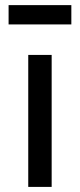

<svg xmlns="http://www.w3.org/2000/svg" viewBox="-20 -733 313 753"><path d="M90.8 -517.6H182.6V0H90.8ZM13.7 -712.9H259.8V-637.2H13.7Z"/></svg>

Font: Monda
Style: Regular
Weight: 400
Designer: Vernon Adams
Foundry: Vernon Adams
Version: Version 2.100; ttfautohint (v1.8.3)